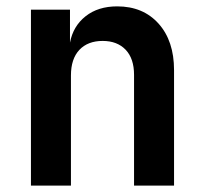

<svg xmlns="http://www.w3.org/2000/svg" viewBox="-20 -580 639 600"><path d="M76.7 0V-549.8H198.7V-446.8Q208.5 -498.5 247.6 -529.3Q286.6 -560.1 346.2 -560.1Q427.2 -560.1 475.6 -506.1Q523.9 -452.1 523.9 -360.8V0H398.9V-346.2Q398.9 -397 372.6 -424.6Q346.2 -452.1 300.8 -452.1Q254.4 -452.1 228 -424.1Q201.7 -396 201.7 -344.2V0Z"/></svg>

Font: UDEV Gothic 35
Style: Bold
Weight: 700
Version: v2.1.0; ttfautohint (v1.8.4.7-5d5b-dirty) -l 6 -r 45 -G 200 